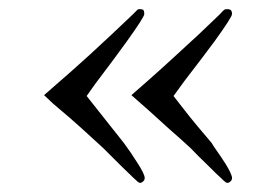

<svg xmlns="http://www.w3.org/2000/svg" viewBox="-20 -567 577 423"><path d="M77.1 -357.4Q77.1 -357.4 96.7 -338.9Q108.4 -329.1 135.7 -305.7L162.1 -282.2Q182.6 -263.7 208 -240.2Q222.7 -225.6 247.1 -201.2Q267.6 -181.6 274.4 -174.8Q285.2 -164.1 288.1 -164.1Q292 -164.1 294.9 -167Q298.8 -169.9 298.8 -174.8Q298.8 -183.6 282.2 -209Q269.5 -229.5 252.9 -252L211.9 -303.7L170.9 -355.5L189.5 -381.8Q235.4 -442.4 257.8 -473.6Q297.9 -529.3 297.9 -536.1Q297.9 -542 295.9 -544.9Q293.9 -546.9 288.1 -546.9Q285.2 -546.9 283.2 -545.9Q281.2 -543.9 272.5 -535.2Q226.6 -491.2 178.7 -447.3Q135.7 -408.2 108.4 -384.8ZM269.5 -357.4 311.5 -320.3 353.5 -282.2Q375 -263.7 400.4 -240.2Q414.1 -225.6 439.5 -201.2Q459 -181.6 466.8 -174.8Q477.5 -164.1 480.5 -164.1Q484.4 -164.1 487.3 -167Q491.2 -169.9 491.2 -174.8Q491.2 -182.6 477.5 -205.1Q469.7 -217.8 451.2 -244.1L446.3 -252L415 -289.1Q395.5 -312.5 386.7 -324.2Q371.1 -343.8 362.3 -355.5L385.7 -387.7Q431.6 -447.3 453.1 -476.6Q491.2 -529.3 491.2 -536.1Q491.2 -542 488.3 -544.9Q485.4 -546.9 480.5 -546.9Q477.5 -546.9 474.6 -545.9Q472.7 -544.9 463.9 -535.2Q420.9 -493.2 370.1 -447.3Q332 -412.1 300.8 -384.8Z"/></svg>

Font: Gungsuh
Style: Regular
Weight: 400
Version: Version 2.21